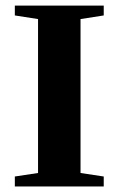

<svg xmlns="http://www.w3.org/2000/svg" viewBox="-20 -675 429 695"><path d="M271.5 -48.8 355.5 -36.1V0H33.7V-36.1L117.7 -48.8V-606L33.7 -619.1V-654.8H355.5V-619.1L271.5 -606Z"/></svg>

Font: Liberation Serif
Style: Bold
Weight: 700
Designer: Steve Matteson
Foundry: Ascender Corporation
Version: Version 2.1.5